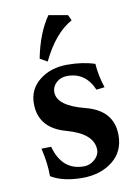

<svg xmlns="http://www.w3.org/2000/svg" viewBox="-82 -762 597 828"><g transform="rotate(-10 216.5 -348.5)"><path d="M211.9 9.8Q127 9.8 74.7 -22Q74.7 -81.1 59.1 -145L101.6 -146Q130.9 -38.1 226.6 -38.1Q253.4 -38.1 274.2 -56.9Q294.9 -75.7 294.9 -98.1Q294.9 -169.9 177.7 -202.1Q60.5 -234.4 60.5 -341.8Q60.5 -404.8 109.4 -443.6Q158.2 -482.4 231 -482.4Q299.3 -482.4 351.6 -464.8Q355 -413.1 373 -358.9L336.9 -354.5Q302.7 -434.6 223.1 -434.6Q193.8 -434.6 174.8 -417Q155.8 -399.4 155.8 -376Q155.8 -315.4 276.1 -284.7Q396.5 -253.9 396.5 -145Q396.5 -72.8 343.8 -31.5Q291 9.8 211.9 9.8ZM150.9 -510.3 118.7 -528.8Q140.6 -638.7 188.5 -707L272 -692.4L283.2 -667.5Q206.1 -625.5 150.9 -510.3Z"/></g></svg>

Font: Kelvinch
Style: Bold
Weight: 700
Designer: Paul James Miller
Foundry: High-Logic / Made with FontCreator
Version: Version 3.501;March 28, 2021;FontCreator 13.0.0.2683 64-bit